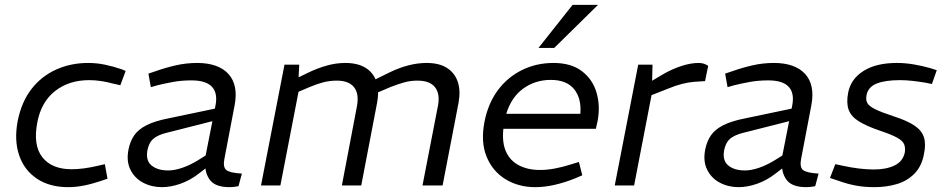

<svg xmlns="http://www.w3.org/2000/svg" viewBox="-20 -766 3902 793"><path d="M261 7Q185 7 132.5 -28Q80 -63 59 -125Q38 -187 53 -266Q69 -346 110.5 -399Q152 -452 212.5 -479Q273 -506 344 -506Q379 -506 413 -499Q447 -492 482 -480L499 -473L477 -414L450 -420Q421 -428 396 -431.5Q371 -435 348 -435Q265 -435 207.5 -390Q150 -345 134 -260Q116 -166 155 -116.5Q194 -67 276 -67Q323 -67 383 -81L413 -88L424 -28L398 -19Q359 -6 326 0.5Q293 7 261 7Z M965 3Q955 5 945.5 6Q936 7 928 7Q871 7 848.5 -21Q826 -49 828 -91L826 -107L870 -330Q880 -381 855.5 -407.5Q831 -434 771 -434Q730 -434 694.5 -427.5Q659 -421 631 -414L603 -406L593 -462L623 -472Q662 -486 705.5 -496Q749 -506 795 -506Q838 -506 870.5 -494.5Q903 -483 923.5 -460.5Q944 -438 950.5 -405.5Q957 -373 949 -331L907 -111Q900 -76 914.5 -64Q929 -52 979 -49ZM649 7Q606 7 571 -11.5Q536 -30 518.5 -65.5Q501 -101 511 -150Q518 -184 535 -208Q552 -232 585.5 -249Q619 -266 675 -277L890 -322L879 -271L678 -220Q647 -213 628.5 -203Q610 -193 601.5 -179Q593 -165 589 -146Q581 -103 606 -82.5Q631 -62 675 -62Q700 -62 731.5 -72.5Q763 -83 796 -103L852 -138L857 -92L801 -49Q765 -21 725 -7Q685 7 649 7Z M1058 0 1155 -499H1216L1212 -424L1193 -437L1249 -464Q1290 -484 1329 -495Q1368 -506 1406 -506Q1458 -506 1490.5 -485.5Q1523 -465 1535 -428Q1547 -391 1537 -339L1472 0H1392L1454 -326Q1464 -378 1442.5 -405.5Q1421 -433 1371 -433Q1343 -433 1317 -426.5Q1291 -420 1260 -407L1213 -387L1138 0ZM1725 0 1789 -330Q1798 -379 1776.5 -406Q1755 -433 1704 -433Q1676 -433 1650.5 -426Q1625 -419 1594 -407L1533 -381L1518 -432L1589 -467Q1628 -486 1666.5 -496Q1705 -506 1742 -506Q1794 -506 1826 -485.5Q1858 -465 1870.5 -428.5Q1883 -392 1874 -342L1808 0Z M2191 7Q2121 7 2067.5 -26Q2014 -59 1989.5 -119.5Q1965 -180 1981 -263Q1996 -339 2036 -393Q2076 -447 2135.5 -476.5Q2195 -506 2266 -506Q2339 -506 2383.5 -472Q2428 -438 2444 -383Q2460 -328 2448 -265L2441 -234H2059Q2053 -177 2070 -139.5Q2087 -102 2123.5 -83Q2160 -64 2210 -64Q2240 -64 2271.5 -70Q2303 -76 2335 -86L2371 -97L2385 -42L2352 -28Q2312 -12 2270.5 -2.5Q2229 7 2191 7ZM2071 -296H2377Q2382 -360 2351 -398Q2320 -436 2255 -436Q2191 -436 2141.5 -400.5Q2092 -365 2071 -296ZM2204 -568 2345 -746H2450L2269 -568Z M2519 0 2616 -499H2675L2673 -415L2654 -421L2718 -459Q2754 -480 2793 -493Q2832 -506 2866 -506Q2888 -506 2905 -494L2892 -431Q2869 -430 2846 -428Q2823 -426 2797 -419.5Q2771 -413 2737 -399L2671 -373L2599 0Z M3347 3Q3337 5 3327.5 6Q3318 7 3310 7Q3253 7 3230.5 -21Q3208 -49 3210 -91L3208 -107L3252 -330Q3262 -381 3237.5 -407.5Q3213 -434 3153 -434Q3112 -434 3076.5 -427.5Q3041 -421 3013 -414L2985 -406L2975 -462L3005 -472Q3044 -486 3087.5 -496Q3131 -506 3177 -506Q3220 -506 3252.5 -494.5Q3285 -483 3305.5 -460.5Q3326 -438 3332.5 -405.5Q3339 -373 3331 -331L3289 -111Q3282 -76 3296.5 -64Q3311 -52 3361 -49ZM3031 7Q2988 7 2953 -11.5Q2918 -30 2900.5 -65.5Q2883 -101 2893 -150Q2900 -184 2917 -208Q2934 -232 2967.5 -249Q3001 -266 3057 -277L3272 -322L3261 -271L3060 -220Q3029 -213 3010.5 -203Q2992 -193 2983.5 -179Q2975 -165 2971 -146Q2963 -103 2988 -82.5Q3013 -62 3057 -62Q3082 -62 3113.5 -72.5Q3145 -83 3178 -103L3234 -138L3239 -92L3183 -49Q3147 -21 3107 -7Q3067 7 3031 7Z M3591 7Q3550 7 3515 0.5Q3480 -6 3444 -19L3408 -31L3430 -88L3463 -81Q3495 -74 3527.5 -70Q3560 -66 3590 -66Q3640 -66 3674.5 -82.5Q3709 -99 3717 -136Q3720 -155 3714.5 -169.5Q3709 -184 3686 -197Q3663 -210 3615 -226Q3559 -245 3527 -265Q3495 -285 3485 -313Q3475 -341 3483 -383Q3494 -440 3546.5 -473Q3599 -506 3684 -506Q3719 -506 3754 -500Q3789 -494 3821 -485L3849 -476L3829 -419L3805 -424Q3776 -429 3748.5 -432Q3721 -435 3697 -435Q3635 -435 3600 -420.5Q3565 -406 3559 -373Q3555 -353 3562.5 -340Q3570 -327 3595.5 -314.5Q3621 -302 3673 -285Q3728 -267 3757.5 -247Q3787 -227 3796 -199Q3805 -171 3796 -129Q3787 -80 3757.5 -49.5Q3728 -19 3685 -6Q3642 7 3591 7Z"/></svg>

Font: REM Light
Style: Italic
Weight: 300
Italic angle: -11°
Designer: Octavio Pardo
Foundry: Ashler Design
Version: Version 1.005;gftools[0.9.28]